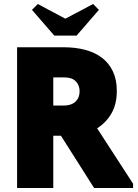

<svg xmlns="http://www.w3.org/2000/svg" viewBox="-20 -935 684 955"><path d="M295 -700Q355 -700 404 -687Q453 -674 488 -647Q523 -620 542 -579Q561 -538 561 -483Q561 -417 534.5 -371Q508 -325 463 -297L642 -21V0H448L283 -260H245V0H65V-700ZM297 -410Q335 -410 355.5 -429.5Q376 -449 376 -481Q376 -511 357 -530.5Q338 -550 300 -550H245V-410ZM139 -886 168 -915 305 -842 443 -915 472 -886 361 -758H250Z"/></svg>

Font: Tilda Sans Black
Style: Regular
Weight: 900
Designer: ParaType Ltd
Foundry: ParaType Ltd
Version: Version 1.009